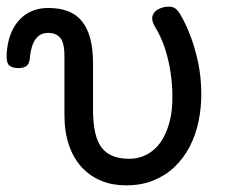

<svg xmlns="http://www.w3.org/2000/svg" viewBox="-75 -539 699 578"><path d="M304 19Q264 19 230.5 5.5Q197 -8 172 -34.5Q147 -61 133 -101Q119 -141 119 -193V-369Q119 -411 106 -425.5Q93 -440 70 -440Q53 -440 41.5 -431Q30 -422 23.5 -405Q17 -388 15 -365Q14 -349 6 -341.5Q-2 -334 -20 -334Q-36 -334 -46 -341Q-56 -348 -55 -374Q-53 -417 -37.5 -448.5Q-22 -480 5.5 -497.5Q33 -515 70 -515Q105 -515 130.5 -505Q156 -495 172.5 -474Q189 -453 197 -422Q205 -391 205 -349V-211Q205 -169 211.5 -140Q218 -111 231.5 -94Q245 -77 265.5 -69Q286 -61 314 -61Q335 -61 354 -68Q373 -75 389.5 -89.5Q406 -104 418 -126.5Q430 -149 437 -178.5Q444 -208 444 -246Q444 -284 438.5 -321Q433 -358 421.5 -393.5Q410 -429 390 -461Q380 -479 384.5 -492Q389 -505 403 -512Q417 -519 433 -519Q446 -519 453.5 -513Q461 -507 468 -495Q482 -472 496.5 -435.5Q511 -399 521 -353Q531 -307 531 -255Q531 -213 522.5 -172.5Q514 -132 496 -97.5Q478 -63 451 -37Q424 -11 387.5 4Q351 19 304 19Z"/></svg>

Font: Playwrite CL
Style: Regular
Weight: 400
Designer: Veronika Burian, José Scaglione
Foundry: TypeTogether
Version: Version 1.002